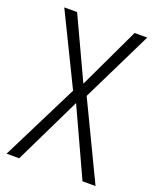

<svg xmlns="http://www.w3.org/2000/svg" viewBox="-135 -793 707 872"><g transform="rotate(20 219.0 -357.0)"><path d="M434 0 256 -371 424 -714H363L223 -418L85 -714H23L190 -372L4 0H65L222 -324L371 0Z"/></g></svg>

Font: Noto Sans Display SemiCondensed Light
Style: Regular
Weight: 300
Width: 4
Designer: Monotype Design Team
Foundry: Monotype Imaging Inc.
Version: Version 1.900